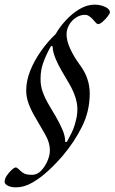

<svg xmlns="http://www.w3.org/2000/svg" viewBox="-36 -660 494 828"><path d="M33 148Q12 148 -2 141Q-16 134 -16 124Q-16 111 -6.5 97Q3 83 14.5 72.5Q26 62 33 62Q38 63 45 70Q52 77 61 84Q69 90 80 92Q91 94 102 94Q124 94 141 76.5Q158 59 168.5 34.5Q179 10 179 -10Q180 -43 159.5 -79Q139 -115 119 -149Q100 -180 88.5 -210Q77 -240 77 -269Q77 -312 94.5 -355.5Q112 -399 141 -440Q170 -481 204 -513Q220 -542 247 -571.5Q274 -601 306.5 -620.5Q339 -640 372 -640Q389 -640 404 -635.5Q419 -631 428.5 -623.5Q438 -616 438 -607Q438 -602 428.5 -589.5Q419 -577 407 -566.5Q395 -556 387 -556Q382 -556 376 -563.5Q370 -571 362 -579Q355 -586 347.5 -591Q340 -596 330 -596Q310 -596 291.5 -584Q273 -572 262 -552.5Q251 -533 251 -512Q251 -485 266 -451.5Q281 -418 305 -385Q330 -352 340.5 -320.5Q351 -289 351 -257Q351 -181 318 -114.5Q285 -48 235 11Q207 44 173 75.5Q139 107 103.5 127.5Q68 148 33 148ZM245 -51Q245 -47 249 -47.5Q253 -48 254 -51Q265 -71 273 -87.5Q281 -104 287 -124Q303 -176 295 -217.5Q287 -259 259 -305Q246 -327 230.5 -353.5Q215 -380 203.5 -407.5Q192 -435 191 -458Q191 -462 187.5 -461.5Q184 -461 182 -458Q163 -424 151 -391Q139 -358 139 -323Q138 -292 148 -264Q158 -236 177 -204Q190 -183 205.5 -156Q221 -129 233 -101.5Q245 -74 245 -51Z"/></svg>

Font: EB Garamond
Style: Italic
Weight: 400
Italic angle: -17.2°
Designer: Georg Duffner and Octavio Pardo
Foundry: Georg Duffner
Version: Version 1.001